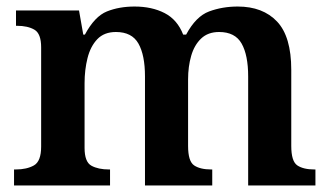

<svg xmlns="http://www.w3.org/2000/svg" viewBox="-20 -568 1012 588"><path d="M23 0V-49H28Q62 -49 84 -61.5Q106 -74 106 -119V-423Q106 -465 85.5 -477Q65 -489 32 -489H29V-536H222L235 -462H240Q270 -518 307.5 -533Q345 -548 392 -548Q445 -548 484 -528Q523 -508 541 -462H550Q580 -518 620.5 -533Q661 -548 708 -548Q785 -548 828.5 -502Q872 -456 872 -354V-121Q872 -74 890.5 -61.5Q909 -49 943 -49H946V0H740V-334Q740 -399 720 -434.5Q700 -470 651 -470Q617 -470 596 -450Q575 -430 565.5 -397Q556 -364 556 -325V-121Q556 -74 574.5 -61.5Q593 -49 627 -49H630V0H424V-334Q424 -399 404 -434.5Q384 -470 335 -470Q299 -470 278 -448Q257 -426 248 -390Q239 -354 239 -313V-115Q239 -72 260 -60.5Q281 -49 314 -49H317V0Z"/></svg>

Font: Noto Serif Tibetan SemiBold
Style: Regular
Weight: 600
Designer: Monotype Design Team
Foundry: Monotype Imaging Inc.
Version: Version 2.103; ttfautohint (v1.8.4.7-5d5b)